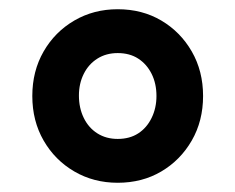

<svg xmlns="http://www.w3.org/2000/svg" viewBox="-20 -730 510 416"><path d="M235 -334Q183 -334 141 -358.5Q99 -383 74.5 -425.5Q50 -468 50 -522Q50 -576 74.5 -618.5Q99 -661 141 -685.5Q183 -710 235 -710Q288 -710 329.5 -685.5Q371 -661 395.5 -618.5Q420 -576 420 -522Q420 -468 395.5 -425.5Q371 -383 329.5 -358.5Q288 -334 235 -334ZM235 -429Q261 -429 279.5 -441Q298 -453 308.5 -474.5Q319 -496 319 -522Q319 -549 308.5 -570Q298 -591 279.5 -603Q261 -615 235 -615Q210 -615 191 -603Q172 -591 161.5 -570Q151 -549 151 -523Q151 -496 161.5 -474.5Q172 -453 191 -441Q210 -429 235 -429Z"/></svg>

Font: IBM Plex Sans
Style: Bold
Weight: 700
Designer: Mike Abbink, Paul van der Laan, Pieter van Rosmalen
Foundry: Bold Monday
Version: Version 3.201